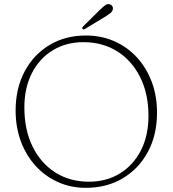

<svg xmlns="http://www.w3.org/2000/svg" viewBox="-20 -885 830 922"><path d="M392.5 -714.5Q467 -714.5 529.5 -686.8Q592 -659 637.8 -609Q683.5 -559 708.8 -491.5Q734 -424 734 -344Q734 -237 690.2 -155.8Q646.5 -74.5 569.5 -28.8Q492.5 17 392.5 17Q319.5 17 258 -10.8Q196.5 -38.5 151 -88.5Q105.5 -138.5 80.2 -206.2Q55 -274 55 -354Q55 -460.5 98.2 -541.8Q141.5 -623 217.5 -668.8Q293.5 -714.5 392.5 -714.5ZM693 -328.5Q693 -434.5 653.2 -514.2Q613.5 -594 543.2 -638.2Q473 -682.5 380.5 -682.5Q297 -682.5 233 -643.2Q169 -604 133 -533.5Q97 -463 97 -369.5Q97 -262 136.2 -181.8Q175.5 -101.5 245.2 -57Q315 -12.5 407 -12.5Q491 -12.5 555.5 -52Q620 -91.5 656.5 -162.5Q693 -233.5 693 -328.5ZM459 -837Q474.5 -852 485.2 -860Q496 -868 508 -864Q517 -860.5 520.5 -853Q524 -845.5 521 -837.5Q518 -828 508.5 -820.8Q499 -813.5 487 -806L387 -745.5Q380.5 -741.5 376.5 -746.5Q373.5 -749 375.2 -752.2Q377 -755.5 379.5 -758.5Z"/></svg>

Font: Fraunces 9pt S050 Thin
Style: Regular
Weight: 100
Version: Version 1.000; ttfautohint (v1.8.3)